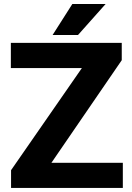

<svg xmlns="http://www.w3.org/2000/svg" viewBox="-20 -921 648 941"><path d="M582 -123V0H34.2V-86.9L381.3 -587.4H33.2V-710.9H576.7V-626L231.9 -123ZM237.8 -749.5 334.5 -901.4H497.6L362.3 -749.5Z"/></svg>

Font: Vazirmatn RD UI ExtraBold
Style: Regular
Weight: 800
Designer: Saber Rastikerdar
Foundry: Saber Rastikerdar
Version: Version 33.003